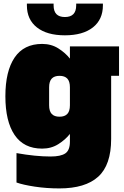

<svg xmlns="http://www.w3.org/2000/svg" viewBox="-20 -815 694 1071"><path d="M72 203V39Q178 58 262 58Q319 58 344.5 40.5Q370 23 370 -25V-68Q345 -36 305.5 -11Q266 14 215 14Q113 14 61.5 -62Q10 -138 10 -278Q10 -418 61.5 -494Q113 -570 215 -570Q266 -570 305.5 -545Q345 -520 370 -488V-556H644V-392H600V-40Q600 105 528 170.5Q456 236 311 236Q239 236 173.5 226Q108 216 72 203ZM370 -228V-328Q370 -361 355.5 -376.5Q341 -392 312 -392Q283 -392 268.5 -376.5Q254 -361 254 -328V-228Q254 -195 268.5 -179.5Q283 -164 312 -164Q341 -164 355.5 -179.5Q370 -195 370 -228ZM130 -785V-795H279V-785Q279 -720 342 -720Q405 -720 405 -785V-795H554V-785Q554 -706 498 -662Q442 -618 342 -618Q242 -618 186 -662Q130 -706 130 -785Z"/></svg>

Font: Alfa Slab One
Style: Regular
Weight: 400
Designer: JM Sole
Foundry: JM Sole
Version: Version 2.000